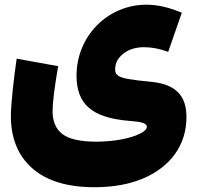

<svg xmlns="http://www.w3.org/2000/svg" viewBox="-20 -572 834 811"><path d="M748 -518.1C694.3 -541 644.5 -552.2 598.6 -552.2C434.6 -552.2 303.2 -418.9 303.2 -252.4C303.2 -191.4 320.8 -146 356 -116.2C391.1 -85.9 447.3 -67.9 524.9 -61.5C569.3 -58.1 600.1 -53.7 600.1 -36.6C600.1 -26.4 590.3 -16.6 570.3 -6.8C530.3 12.7 461.9 26.4 386.2 26.4C319.3 26.4 272 15.6 244.1 -5.4C216.3 -26.4 202.1 -58.6 202.1 -102.1C202.1 -138.7 210 -202.1 225.6 -292.5L50.3 -324.2C38.1 -241.7 25.9 -127.9 25.9 -83C25.9 12.2 56.2 85.9 116.7 139.2C177.2 192.4 264.6 218.8 379.4 218.8C457.5 218.8 525.9 206.5 584 182.1C700.2 132.8 767.6 41 767.6 -77.6C767.6 -169.9 720.2 -216.8 617.2 -226.6C574.7 -230.5 543 -234.4 521.5 -238.3C478 -246.1 466.3 -257.3 466.3 -278.8C466.3 -305.7 478 -327.6 501.5 -345.7C524.9 -363.8 553.7 -372.6 588.4 -372.6C621.1 -372.6 654.8 -366.2 690.4 -353Z"/></svg>

Font: Estedad Black
Style: Regular
Weight: 900
Designer: Amin Abedi
Version: Version 7.3